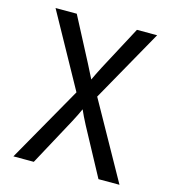

<svg xmlns="http://www.w3.org/2000/svg" viewBox="-109 -820 817 909"><g transform="rotate(15 300.0 -365.0)"><path d="M40 0 250 -370 51 -730H155L268 -514Q277 -497 286.5 -477.5Q296 -458 302 -447Q307 -458 316.5 -477.5Q326 -497 335 -514L450 -730H549L350 -376L560 0H457L332 -232Q323 -249 313.5 -268.5Q304 -288 299 -300Q294 -288 284.5 -269Q275 -250 266 -233L140 0Z"/></g></svg>

Font: Liga JetBrainsMono Nerd Font
Style: Regular
Weight: 400
Designer: Philipp Nurullin, Konstantin Bulenkov
Foundry: JetBrains
Version: Version 2.225; ttfautohint (v1.8.3)